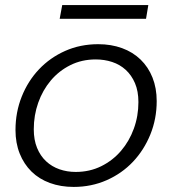

<svg xmlns="http://www.w3.org/2000/svg" viewBox="-20 -728 682 756"><path d="M597 -330Q597 -260 572 -198.5Q547 -137 503.5 -91Q460 -45 400 -18.5Q340 8 270 8Q219 8 176.5 -7.5Q134 -23 104 -52.5Q74 -82 57.5 -123.5Q41 -165 41 -216Q41 -286 65.5 -347.5Q90 -409 133.5 -455Q177 -501 236.5 -527.5Q296 -554 367 -554Q418 -554 460.5 -538.5Q503 -523 533.5 -493.5Q564 -464 580.5 -422.5Q597 -381 597 -330ZM113 -219Q113 -177 126 -145.5Q139 -114 161.5 -93Q184 -72 214 -61.5Q244 -51 278 -51Q333 -51 378.5 -73.5Q424 -96 456.5 -134Q489 -172 507 -221.5Q525 -271 525 -326Q525 -369 511.5 -400.5Q498 -432 475 -453Q452 -474 421.5 -484Q391 -494 357 -494Q302 -494 257 -471.5Q212 -449 180 -411Q148 -373 130.5 -323.5Q113 -274 113 -219ZM225 -708H564L555 -654H215Z"/></svg>

Font: SVN-Poppins Light
Style: Italic
Weight: 300
Italic angle: -10°
Designer: Ninad Kale (Devanagari), Jonny Pinhorn (Latin)
Foundry: Indian Type Foundry
Version: Version 3.002 2017; ttfautohint (v1.8.3)